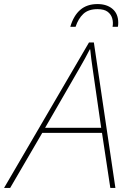

<svg xmlns="http://www.w3.org/2000/svg" viewBox="-70 -925 637 945"><path d="M-50 0 368 -716H392L498 0H473L432 -271H138L-20 0ZM152 -296H428L385 -594Q379 -633 374 -682H372Q361 -660 348.5 -637.5Q336 -615 324 -594ZM276 -793Q292 -848 325 -876.5Q358 -905 410 -905Q456 -905 484 -881Q512 -857 512 -813Q512 -801 510 -793H484Q488 -814 482.5 -834Q477 -854 460 -867Q443 -880 410 -880Q365 -880 340 -856.5Q315 -833 302 -793Z"/></svg>

Font: Noto Sans Thin
Style: Italic
Weight: 100
Italic angle: -12°
Designer: Monotype Design Team
Foundry: Monotype Imaging Inc.
Version: Version 2.013; ttfautohint (v1.8.4.7-5d5b)